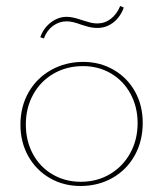

<svg xmlns="http://www.w3.org/2000/svg" viewBox="-20 -616 544 639"><path d="M48 -201Q48 -261 75 -308.5Q102 -356 150 -383Q198 -410 257 -410Q313 -410 358.5 -383.5Q404 -357 429.5 -311Q455 -265 455 -207Q455 -147 428.5 -99Q402 -51 354.5 -24Q307 3 248 3Q191 3 145.5 -23.5Q100 -50 74 -96.5Q48 -143 48 -201ZM438 -206Q438 -260 414.5 -303.5Q391 -347 349.5 -371.5Q308 -396 256 -396Q202 -396 158.5 -371Q115 -346 90.5 -301.5Q66 -257 66 -202Q66 -147 89.5 -103.5Q113 -60 155 -35.5Q197 -11 249 -11Q303 -11 346 -36.5Q389 -62 413.5 -106.5Q438 -151 438 -206ZM114 -492Q125 -523 149.5 -541.5Q174 -560 202 -560Q222 -560 253 -549Q257 -548 273 -543Q289 -538 304 -538Q329 -538 349 -553.5Q369 -569 380 -596L392 -591Q381 -560 357.5 -541.5Q334 -523 304 -523Q287 -523 270 -528Q253 -533 250 -534Q221 -545 202 -545Q177 -545 156.5 -530Q136 -515 126 -488Z"/></svg>

Font: Ysabeau Thin
Style: Regular
Weight: 200
Designer: Christian Thalmann (Catharsis Fonts)
Version: Version 0.003